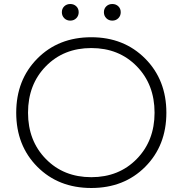

<svg xmlns="http://www.w3.org/2000/svg" viewBox="-20 -914 912 959"><path d="M61 -351Q61 -515 166.5 -621.5Q272 -728 436 -728Q599 -728 705 -621.5Q811 -515 811 -351Q811 -187 705.5 -81Q600 25 436 25Q272 25 166.5 -81Q61 -187 61 -351ZM120 -351Q120 -211 209 -120Q298 -29 436 -29Q574 -29 663 -120Q752 -211 752 -351Q752 -492 663 -583Q574 -674 436 -674Q298 -674 209 -583Q120 -492 120 -351ZM331 -811Q313 -811 301 -823Q289 -835 289 -853Q289 -871 301 -882.5Q313 -894 331 -894Q349 -894 361 -882.5Q373 -871 373 -853Q373 -835 361 -823Q349 -811 331 -811ZM541 -811Q523 -811 511 -823Q499 -835 499 -853Q499 -871 511 -882.5Q523 -894 541 -894Q559 -894 571 -882.5Q583 -871 583 -853Q583 -835 571 -823Q559 -811 541 -811Z"/></svg>

Font: Metropolitano Light
Style: Regular
Weight: 300
Designer: Fonts by Alex Slobzheninov & Chris M. Simpson / Changes by Cristiano Sobral
Foundry: Fonts by Alex Slobzheninov & Chris M. Simpson / Changes by Cristiano Sobral
Version: Version 1.00;August 30, 2020;FontCreator 13.0.0.2681 64-bit